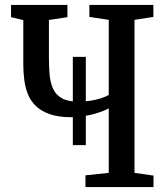

<svg xmlns="http://www.w3.org/2000/svg" viewBox="-20 -763 674 783"><path d="M277 -171V-531H330V-171ZM423.5 -321Q392 -304.5 349.8 -294.8Q307.5 -285 270.5 -285Q219 -285 183.8 -297.2Q148.5 -309.5 126.8 -330.2Q105 -351 94 -378.5Q83 -406 79 -437.2Q75 -468.5 75 -500.5V-681L25 -693V-743H255V-693L179.5 -681.5V-529Q179.5 -492.5 182.2 -459.8Q185 -427 196 -402Q207 -377 231.5 -362.8Q256 -348.5 300 -348.5Q326.5 -348.5 350.5 -352.5Q374.5 -356.5 393.5 -362.8Q412.5 -369 423.5 -376V-682L344.5 -694V-743H605.5V-694L528.5 -682V-58L606 -47V0H328.5V-48L423.5 -58Z"/></svg>

Font: Merriweather 24pt SemiCondensed
Style: Regular
Weight: 400
Width: 4
Designer: Eben Sorkin
Foundry: Eben Sorkin
Version: Version 2.100